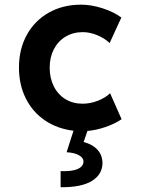

<svg xmlns="http://www.w3.org/2000/svg" viewBox="-20 -551 602 815"><path d="M335 51.8Q372.6 61.5 393.6 84.5Q414.6 107.4 415 141.1Q414.6 189.5 370.1 217Q325.7 244.6 237.3 243.7V175.3Q286.1 177.2 310.1 166.3Q334 155.3 334.5 134.3Q334 118.7 315.2 107.9Q296.4 97.2 262.7 95.2L292 3.9Q223.1 -4.4 170.7 -40Q118.2 -75.7 89.4 -133.5Q60.5 -191.4 60.5 -264.2Q60.5 -342.3 93.8 -402.8Q127 -463.4 187 -497.3Q247.1 -531.2 324.2 -531.2Q367.2 -531.2 414.6 -516.1Q461.9 -501 495.1 -476.6L445.3 -368.2Q424.3 -388.7 392.8 -401.6Q361.3 -414.6 331.5 -414.6Q290.5 -414.6 258.5 -395.5Q226.6 -376.5 208.7 -342.3Q190.9 -308.1 190.9 -263.7Q190.9 -219.2 208.5 -184.3Q226.1 -149.4 257.8 -130.1Q289.6 -110.8 330.6 -110.8Q363.3 -110.8 395.8 -123.5Q428.2 -136.2 447.3 -155.3L496.1 -44.9Q467.3 -25.4 428.2 -12Q389.2 1.5 351.1 4.9Z"/></svg>

Font: Reddit Mono
Style: Bold
Weight: 700
Designer: Stephen Hutchings
Foundry: Reddit
Version: Version 1.009